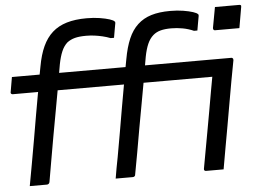

<svg xmlns="http://www.w3.org/2000/svg" viewBox="-583 -834 1236 904"><g transform="rotate(-5 35.0 -382.5)"><path d="M-384 -12Q-376 -58 -366.5 -113Q-357 -168 -346.5 -227Q-336 -286 -325 -345Q-316 -393 -308 -439H6L5 -436Q-5 -381 -14 -329Q-23 -277 -32.5 -221.5Q-42 -166 -54 -100Q-59 -75 -63.5 -50.5Q-68 -26 -72 -1H9Q14 -1 17.5 -4Q21 -7 21 -12Q30 -58 39.5 -113Q49 -168 59.5 -227Q70 -286 81 -345Q90 -393 98 -439H423Q418 -411 411 -373Q403 -329 394.5 -279Q386 -229 376.5 -179Q367 -129 359.5 -85.5Q352 -42 346 -11Q345 -6 347.5 -3Q350 0 355 0H438L456 -102Q465 -150 474 -202.5Q483 -255 492.5 -308Q502 -361 511 -412.5Q520 -464 529 -509Q529 -513 528 -515Q527 -517 525 -518.5Q523 -520 520 -520H112Q116 -541 119 -560Q126 -596 136.5 -620Q147 -644 164 -659Q179 -672 199.5 -677.5Q220 -683 250 -683Q277 -683 304 -678Q331 -673 356 -662H372Q375 -679 378 -696.5Q381 -714 384 -730V-735Q384 -737 382 -738Q378 -744 359.5 -750Q341 -756 313.5 -760.5Q286 -765 252 -765Q200 -765 162.5 -753.5Q125 -742 98 -717Q71 -692 54 -652.5Q37 -613 27 -557L20 -520H-294Q-290 -541 -287 -560Q-280 -596 -269.5 -620.5Q-259 -645 -242 -660Q-226 -672 -205.5 -677.5Q-185 -683 -152 -683Q-132 -683 -113 -680.5Q-94 -678 -75 -673.5Q-56 -669 -38 -662H-22Q-19 -679 -16 -696.5Q-13 -714 -10 -730V-735Q-10 -737 -12 -738Q-16 -744 -34.5 -750Q-53 -756 -81 -760.5Q-109 -765 -143 -765Q-197 -765 -237 -753Q-277 -741 -305 -716Q-333 -691 -351 -652Q-369 -613 -379 -557L-386 -520H-517Q-520 -501 -523 -485Q-526 -469 -529 -450Q-530 -447 -529 -444.5Q-528 -442 -525.5 -440.5Q-523 -439 -520 -439H-400L-401 -436Q-411 -381 -420 -329Q-429 -277 -438.5 -221.5Q-448 -166 -460 -100Q-465 -75 -469 -50.5Q-473 -26 -478 -1H-397Q-392 -1 -388.5 -4Q-385 -7 -384 -12ZM464 -765 446 -667Q446 -662 448 -659Q450 -656 455 -656H570L587 -754Q588 -758 587.5 -760Q587 -762 585 -763.5Q583 -765 579 -765Z"/></g></svg>

Font: RecMonoLinear Nerd Font Mono
Style: Italic
Weight: 400
Italic angle: -10°
Monospace: yes
Version: Version 1.085; ttfautohint (v1.8.4.7-5d5b);Nerd Fonts 3.2.1